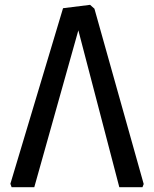

<svg xmlns="http://www.w3.org/2000/svg" viewBox="-20 -775 638 795"><path d="M353 -755 371 -739 575 -13 570 0H474L287 -716L320 -705L122 0H28L23 -14L241 -741Z"/></svg>

Font: Fustat SemiBold
Style: Regular
Weight: 600
Designer: Mohamed Gaber, Khaled Hosny, Laura Garcia Mut
Foundry: Kief Type Foundry, Alif Type Foundry, Hard Type Foundry
Version: Version 1.007